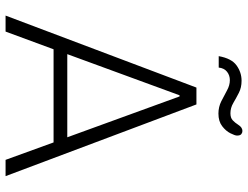

<svg xmlns="http://www.w3.org/2000/svg" viewBox="-118 -750 869 672"><g transform="rotate(90 316.0 -414.5)"><path d="M35 0 287 -668H346L597 0H540L479 -168H153L91 0ZM170 -216H461L318 -609H314ZM378 -745Q355 -745 335 -755Q315 -765 297 -775Q279 -785 261 -785Q244 -785 231.5 -775Q219 -765 217 -746H177Q185 -791 209.5 -808.5Q234 -826 263 -826Q287 -826 305.5 -816.5Q324 -807 341 -797Q358 -787 377 -787Q393 -787 401.5 -795Q410 -803 417 -814Q422 -822 427.5 -825.5Q433 -829 439 -829Q445 -829 450 -825Q455 -821 455 -810Q455 -803 447 -787Q439 -771 422 -758Q405 -745 378 -745Z"/></g></svg>

Font: Atkinson Hyperlegible Mono ExtraLight
Style: Regular
Weight: 200
Monospace: yes
Designer: Elliott Scott, Megan Eiswerth, Linus Boman, Theodore Petrosky, Letters from Sweden
Foundry: Applied Design Works, Letters from Sweden
Version: Version 2.001